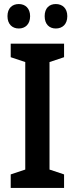

<svg xmlns="http://www.w3.org/2000/svg" viewBox="-20 -930 370 950"><path d="M17 -850C17 -810 41 -789 73 -789C105 -789 129 -810 129 -850C129 -889 105 -910 73 -910C41 -910 17 -890 17 -850ZM201 -850C201 -810 224 -789 256 -789C289 -789 313 -810 313 -850C313 -889 289 -910 256 -910C224 -910 201 -890 201 -850ZM297 0V-67L225 -91V-623L297 -647V-714H33V-647L105 -623V-91L33 -67V0Z"/></svg>

Font: Noto Sans Lao UI Cond SemBd
Style: Regular
Weight: 600
Width: 3
Designer: Monotype Design Team
Foundry: Monotype Imaging Inc.
Version: Version 2.000